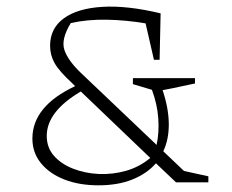

<svg xmlns="http://www.w3.org/2000/svg" viewBox="-20 -546 695 575"><path d="M275 9Q217 9 172.5 -8.5Q128 -26 102.5 -57.5Q77 -89 77 -131Q77 -228 205 -288L195 -298Q157 -333 143.5 -357Q130 -381 130 -409Q130 -461 171 -491Q212 -521 286.5 -525.5Q361 -530 461 -506L458 -367H441L416 -476Q357 -486 299.5 -487Q242 -488 192 -477Q162 -428 173 -396Q184 -364 223 -327L449 -112Q457 -149 454 -191.5Q451 -234 435 -277L378 -294V-312H564V-296Q539 -291 526 -288Q513 -285 500.5 -282.5Q488 -280 467 -276Q485 -222 485.5 -175.5Q486 -129 469 -93L531 -34L604 -18V0H507L447 -57Q420 -26 376.5 -8.5Q333 9 275 9ZM120 -139Q120 -104 141.5 -79.5Q163 -55 198.5 -41Q234 -27 275.5 -25Q317 -23 357.5 -34.5Q398 -46 430 -73L222 -272Q120 -212 120 -139Z"/></svg>

Font: Piazzolla SC ExtraLight
Style: Regular
Weight: 200
Designer: Juan Pablo del Peral
Foundry: Huerta Tipografica
Version: Version 1.330